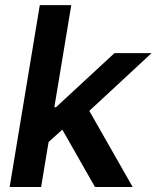

<svg xmlns="http://www.w3.org/2000/svg" viewBox="-20 -748 626 768"><path d="M161.6 -168.5 186.5 -319.3H204.1L438 -535.6H586.4L302.2 -272H276.4ZM18.6 0 139.2 -727.5H265.1L144.5 0ZM359.9 0 221.2 -243.7 321.3 -332.5 510.7 0Z"/></svg>

Font: Inter 20pt SemiBold
Style: Italic
Weight: 600
Italic angle: -9.3988°
Version: Version 4.001;git-66647c0bb